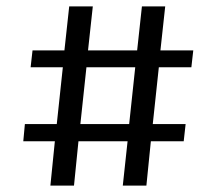

<svg xmlns="http://www.w3.org/2000/svg" viewBox="-20 -613 667 602"><path d="M365 -31H439L453 -170H556L562 -224H459L478 -402H580L586 -455H483L498 -593H425L410 -455H256L271 -593H197L182 -455H82L76 -402H177L158 -224H58L53 -170H152L138 -31H212L226 -170H380ZM251 -402H404L385 -224H232Z"/></svg>

Font: FEC Monospace Regular
Style: Regular
Weight: 500
Designer: Jonathan Pinhorn
Foundry: FEC
Version: Version 0.1